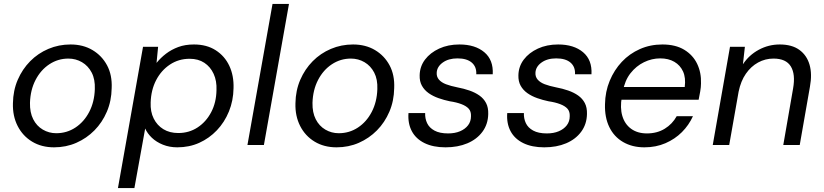

<svg xmlns="http://www.w3.org/2000/svg" viewBox="-20 -740 4206 980"><path d="M256 12Q192 12 144 -17Q96 -46 70 -97Q44 -148 46 -213Q47 -278 70.5 -332.5Q94 -387 134 -427.5Q174 -468 227 -490.5Q280 -513 340 -513Q404 -513 452 -484.5Q500 -456 526.5 -406.5Q553 -357 550 -290Q549 -225 525.5 -170Q502 -115 462 -74.5Q422 -34 369.5 -11Q317 12 256 12ZM267 -60Q321 -60 365 -89Q409 -118 435.5 -169Q462 -220 464 -285Q466 -335 448 -369.5Q430 -404 398.5 -422.5Q367 -441 329 -441Q276 -441 232 -412Q188 -383 161.5 -332Q135 -281 133 -215Q132 -166 149.5 -131.5Q167 -97 198.5 -78.5Q230 -60 267 -60Z M582 220 710 -501H787L779 -419Q800 -445 827.5 -466Q855 -487 890 -500Q925 -513 970 -513Q1035 -513 1081 -483.5Q1127 -454 1150.5 -404Q1174 -354 1172 -290Q1171 -226 1148.5 -171Q1126 -116 1087 -75Q1048 -34 997 -11Q946 12 885 12Q845 12 811.5 -1.5Q778 -15 755 -37Q732 -59 721 -84L666 220ZM890 -61Q945 -61 988.5 -89.5Q1032 -118 1058 -167.5Q1084 -217 1085 -280Q1087 -327 1070.5 -363Q1054 -399 1023 -419.5Q992 -440 948 -440Q892 -440 847.5 -410.5Q803 -381 777 -331Q751 -281 749 -217Q747 -170 764.5 -135Q782 -100 814 -80.5Q846 -61 890 -61Z M1243 0 1371 -720H1455L1327 0Z M1698 12Q1634 12 1586 -17Q1538 -46 1512 -97Q1486 -148 1488 -213Q1489 -278 1512.5 -332.5Q1536 -387 1576 -427.5Q1616 -468 1669 -490.5Q1722 -513 1782 -513Q1846 -513 1894 -484.5Q1942 -456 1968.5 -406.5Q1995 -357 1992 -290Q1991 -225 1967.5 -170Q1944 -115 1904 -74.5Q1864 -34 1811.5 -11Q1759 12 1698 12ZM1709 -60Q1763 -60 1807 -89Q1851 -118 1877.5 -169Q1904 -220 1906 -285Q1908 -335 1890 -369.5Q1872 -404 1840.5 -422.5Q1809 -441 1771 -441Q1718 -441 1674 -412Q1630 -383 1603.5 -332Q1577 -281 1575 -215Q1574 -166 1591.5 -131.5Q1609 -97 1640.5 -78.5Q1672 -60 1709 -60Z M2254 12Q2191 12 2147 -9.5Q2103 -31 2082 -70.5Q2061 -110 2065 -163H2150Q2149 -135 2160 -111.5Q2171 -88 2197.5 -73.5Q2224 -59 2267 -59Q2302 -59 2328 -70Q2354 -81 2369 -100.5Q2384 -120 2384 -147Q2385 -171 2372.5 -185Q2360 -199 2335 -208.5Q2310 -218 2276 -223Q2247 -229 2218.5 -239Q2190 -249 2168 -264.5Q2146 -280 2133.5 -302.5Q2121 -325 2122 -356Q2123 -401 2149.5 -436Q2176 -471 2221.5 -492Q2267 -513 2325 -513Q2405 -513 2452 -473.5Q2499 -434 2495 -361H2411Q2413 -399 2388 -420.5Q2363 -442 2315 -442Q2269 -442 2239.5 -420.5Q2210 -399 2209 -368Q2208 -348 2220.5 -333.5Q2233 -319 2256.5 -310Q2280 -301 2315 -294Q2347 -288 2376 -278Q2405 -268 2427 -252.5Q2449 -237 2461 -214Q2473 -191 2472 -158Q2471 -106 2442.5 -67.5Q2414 -29 2365.5 -8.5Q2317 12 2254 12Z M2758 12Q2695 12 2651 -9.5Q2607 -31 2586 -70.5Q2565 -110 2569 -163H2654Q2653 -135 2664 -111.5Q2675 -88 2701.5 -73.5Q2728 -59 2771 -59Q2806 -59 2832 -70Q2858 -81 2873 -100.5Q2888 -120 2888 -147Q2889 -171 2876.5 -185Q2864 -199 2839 -208.5Q2814 -218 2780 -223Q2751 -229 2722.5 -239Q2694 -249 2672 -264.5Q2650 -280 2637.5 -302.5Q2625 -325 2626 -356Q2627 -401 2653.5 -436Q2680 -471 2725.5 -492Q2771 -513 2829 -513Q2909 -513 2956 -473.5Q3003 -434 2999 -361H2915Q2917 -399 2892 -420.5Q2867 -442 2819 -442Q2773 -442 2743.5 -420.5Q2714 -399 2713 -368Q2712 -348 2724.5 -333.5Q2737 -319 2760.5 -310Q2784 -301 2819 -294Q2851 -288 2880 -278Q2909 -268 2931 -252.5Q2953 -237 2965 -214Q2977 -191 2976 -158Q2975 -106 2946.5 -67.5Q2918 -29 2869.5 -8.5Q2821 12 2758 12Z M3269 12Q3207 12 3160.5 -15Q3114 -42 3090 -91.5Q3066 -141 3068 -208Q3069 -272 3092 -327.5Q3115 -383 3154 -424.5Q3193 -466 3246 -489.5Q3299 -513 3361 -513Q3428 -513 3472.5 -486Q3517 -459 3538.5 -414Q3560 -369 3558 -314Q3558 -296 3554 -273Q3550 -250 3546 -231H3133L3144 -296H3475Q3481 -343 3466.5 -375Q3452 -407 3422 -424.5Q3392 -442 3350 -442Q3307 -442 3267 -422.5Q3227 -403 3198 -366Q3169 -329 3159 -273L3154 -245Q3144 -190 3156.5 -148Q3169 -106 3201.5 -82.5Q3234 -59 3282 -59Q3334 -59 3373 -83Q3412 -107 3434 -147H3517Q3496 -101 3460.5 -65.5Q3425 -30 3376.5 -9Q3328 12 3269 12Z M3618 0 3706 -501H3782L3772 -412Q3803 -459 3853 -486Q3903 -513 3960 -513Q4022 -513 4060 -485.5Q4098 -458 4112 -410Q4126 -362 4114 -297L4062 0H3978L4028 -288Q4041 -361 4016.5 -401Q3992 -441 3928 -441Q3886 -441 3849.5 -421Q3813 -401 3787 -363.5Q3761 -326 3750 -272L3702 0Z"/></svg>

Font: DM Sans 18pt
Style: Italic
Weight: 400
Italic angle: -10°
Designer: Colophon Foundry, Jonny Pinhorn
Foundry: Colophon Foundry
Version: Version 4.004;gftools[0.9.30]